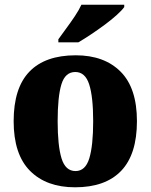

<svg xmlns="http://www.w3.org/2000/svg" viewBox="-20 -786 641 816"><path d="M299 10Q177 10 107.5 -60Q38 -130 38 -271Q38 -412 105 -481.5Q172 -551 302 -551Q423 -551 492.5 -481.5Q562 -412 562 -271Q562 -130 495 -60Q428 10 299 10ZM301 -59Q343 -59 359.5 -113Q376 -167 376 -271Q376 -375 359 -427.5Q342 -480 300 -480Q257 -480 241 -427.5Q225 -375 225 -271Q225 -167 241.5 -113Q258 -59 301 -59ZM228 -619Q242 -639 261 -664.5Q280 -690 298 -717Q316 -744 326 -766H508V-756Q499 -743 477 -723Q455 -703 426 -681.5Q397 -660 367 -640Q337 -620 313 -606H228Z"/></svg>

Font: Noto Serif Armenian SemiCondensed Black
Style: Regular
Weight: 900
Width: 4
Designer: Monotype Design Team
Foundry: Monotype Imaging Inc.
Version: Version 2.008; ttfautohint (v1.8.4.7-5d5b)